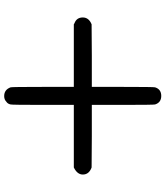

<svg xmlns="http://www.w3.org/2000/svg" viewBox="42 -698 773 896"><g transform="rotate(-90 428.0 -250.5)"><path d="M61 -250Q61 -276 94 -292H386V-436Q386 -581 388 -587Q391 -601 401 -607Q411 -617 427 -617Q457 -617 468 -587Q470 -581 470 -436V-292H762L767 -289Q794 -279 794 -250Q794 -222 762 -209L616 -208H470V-64Q470 81 468 87Q459 116 428 116Q397 116 388 87Q386 81 386 -64V-208H240L94 -209Q61 -221 61 -250Z"/></g></svg>

Font: MathJax_SansSerif
Style: Bold
Weight: 700
Version: Version 1.1